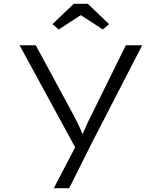

<svg xmlns="http://www.w3.org/2000/svg" viewBox="-20 -760 850 1010"><path d="M263 230 391 -15 396 53 83 -522H168L358 -171Q382 -127 399.5 -89Q417 -51 426 -20L404 -30Q416 -58 430 -90Q444 -122 463 -159L642 -522H728L460 -2L344 230ZM289 -605 256 -633 368 -740H442L554 -633L521 -605L390 -690H420Z"/></svg>

Font: Lexend Peta Light
Style: Regular
Weight: 300
Version: Version 1.007